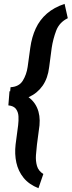

<svg xmlns="http://www.w3.org/2000/svg" viewBox="-20 -801 372 997"><path d="M315.4 -780.8 332 -706.5Q288.1 -685.1 271.7 -641.6Q255.4 -598.1 248.5 -552.7L235.4 -453.1Q228.5 -394.5 201.2 -355.7Q173.8 -316.9 129.9 -296.9Q85.9 -276.9 28.3 -275.4L34.7 -348.1Q79.1 -350.6 98.4 -382.1Q117.7 -413.6 123.5 -453.1L137.2 -552.7Q145 -608.9 165.8 -653.6Q186.5 -698.2 223.6 -730.5Q260.7 -762.7 315.4 -780.8ZM205.1 102.5 179.7 176.3Q130.4 156.7 102.5 122.3Q74.7 87.9 64.9 43.5Q55.2 -1 61 -50.8L74.2 -150.9Q77.1 -174.8 75.9 -197Q74.7 -219.2 63 -235.1Q51.3 -251 23.4 -253.9L29.3 -327.1Q81.5 -324.7 118.2 -302.7Q154.8 -280.8 172.4 -241.7Q189.9 -202.6 185.1 -150.4L171.9 -50.3Q168.9 -25.4 166.7 4.6Q164.6 34.7 172.1 60.8Q179.7 86.9 205.1 102.5Z"/></svg>

Font: Roboto Condensed SemiBold
Style: Italic
Weight: 600
Italic angle: -12°
Designer: Christian Robertson
Foundry: Google
Version: Version 3.008; 2023